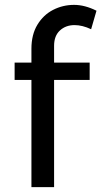

<svg xmlns="http://www.w3.org/2000/svg" viewBox="-20 -768 416 788"><path d="M202 -580V-511H348V-440H202V0H109V-440H40V-511H109V-568Q109 -626 133.5 -666.5Q158 -707 198 -727.5Q238 -748 284 -748Q328 -748 376 -724L354 -648Q318 -665 286 -665Q250 -665 226 -643Q202 -621 202 -580Z"/></svg>

Font: Gontserrat
Style: Regular
Weight: 400
Designer: Julieta Ulanovsky
Foundry: Julieta Ulanovsky
Version: Version 6.001